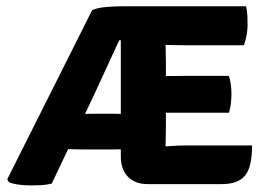

<svg xmlns="http://www.w3.org/2000/svg" viewBox="-20 -570 840 596"><path d="M238 -106Q228 -106 214.2 -106.5Q200.5 -107 191.5 -107L140.5 0Q123.5 4 108 4.8Q92.5 5.5 74.5 5.5Q55.5 5.5 38.5 3.2Q21.5 1 7.5 -4.5L2.5 -13.5L266 -538.5Q282 -546 309.8 -548.2Q337.5 -550.5 359.5 -550.5H744Q747.5 -534 748 -519Q748.5 -504 748.5 -491Q748.5 -478.5 745.8 -462.2Q743 -446 737 -429.5H555Q533 -429.5 494 -430.5Q494 -415 494.5 -403Q495 -391 495 -375.5V-334Q512.5 -334 529 -334.2Q545.5 -334.5 555 -334.5H690.5Q695 -321.5 696.8 -305.8Q698.5 -290 698.5 -278.5Q698.5 -265.5 696.8 -249.2Q695 -233 690.5 -220H555Q545.5 -220 529 -220Q512.5 -220 495 -220V-176.5Q495 -159 494.5 -146.2Q494 -133.5 494 -116.5V-115.5Q510.5 -116.5 524.2 -117.5Q538 -118.5 560 -118.5H762.5Q762.5 -50.5 740.2 -24.5Q718 1.5 669 1.5H439Q399 1.5 377 -21.5Q355 -44.5 355 -84V-106.5Q347.5 -106.5 339.5 -106.2Q331.5 -106 324 -106ZM274 -280 244 -216.5Q253 -216.5 262.5 -216.8Q272 -217 280.5 -217H322.5Q330 -217 338.5 -216.8Q347 -216.5 355 -216.5V-445.5L354.5 -445H350Q331 -403.5 310.2 -358.5Q289.5 -313.5 274 -280Z"/></svg>

Font: Signika Negative SC
Style: Bold
Weight: 700
Designer: Anna Giedryś
Foundry: Anna Giedryś
Version: Version 2.000; ttfautohint (v1.8.3) -l 8 -r 50 -G 200 -x 9 -